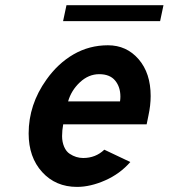

<svg xmlns="http://www.w3.org/2000/svg" viewBox="-20 -712 655 746"><path d="M244.6 -317.9H446.3Q447.8 -327.6 447.8 -336.4Q447.8 -374.5 427.2 -399.2Q406.7 -423.8 365.5 -423.8Q324.2 -423.8 290.5 -392.3Q256.8 -360.8 244.6 -317.9ZM303.2 -98.1Q351.6 -98.1 385.3 -130.4L486.3 -82.5Q446.3 -36.6 388.7 -11.2Q331.1 14.2 279.3 14.2Q196.3 14.2 143.8 -43.5Q91.3 -101.1 91.3 -193.4Q91.3 -305.7 160.2 -402.3Q205.1 -465.8 266.1 -501Q327.1 -536.1 399.4 -536.1Q471.7 -536.1 518.6 -481.9Q565.4 -427.7 565.4 -338.9Q565.4 -302.7 556.6 -262.2L549.8 -229H225.6Q221.2 -205.6 221.2 -183.1Q221.2 -160.6 229.2 -141.8Q237.3 -123 251 -114.3Q275.4 -98.1 303.2 -98.1ZM238.3 -691.9H615.2L602.1 -629.9H225.1Z"/></svg>

Font: Tuffy
Style: BoldItalic
Weight: 700
Italic angle: -12°
Designer: Thatcher Ulrich, Karoly Barta, Michael Everson
Version: Version 001.271